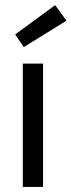

<svg xmlns="http://www.w3.org/2000/svg" viewBox="-20 -740 283 760"><path d="M150.4 0V-488.3H70.3V0ZM243.2 -658.2 198.2 -719.7 40 -603.5 74.2 -553.7Z"/></svg>

Font: Yaldevi Colombo Medium
Style: Regular
Weight: 500
Designer: Sol Matas, Denzil Rajitha, Kosala Senevirathne and Pathum Egodawatta
Foundry: Mooniak
Version: Version 1.020 ; ttfautohint (v1.6)